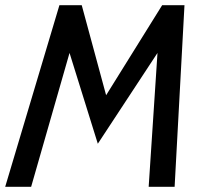

<svg xmlns="http://www.w3.org/2000/svg" viewBox="-23 -720 795 740"><path d="M650 0H550L584 -516L354 -166L245 -516L97 0H-3L206 -700H292L386 -353L602 -700H688Z"/></svg>

Font: Cabin
Style: Italic
Weight: 400
Designer: Pablo Impallari
Foundry: Pablo Impallari. www.impallari.com Igino Marini. www.ikern.com
Version: Version 1.005